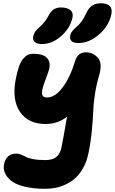

<svg xmlns="http://www.w3.org/2000/svg" viewBox="-20 -882 710 1186"><path d="M465.8 -616.2Q435.1 -616.2 422.6 -627.7Q410.2 -639.2 413.1 -659.2Q416.5 -676.8 426.8 -690.2Q437 -703.6 457 -720.2Q470.7 -731.9 481.7 -746.8Q492.7 -761.7 497.8 -771.2Q502.9 -780.8 515.1 -805.2Q541.5 -861.8 601.1 -861.8Q681.2 -861.8 668 -794.9Q653.8 -723.1 592.5 -669.7Q531.2 -616.2 465.8 -616.2ZM238.8 -609.9Q208.5 -609.9 194.6 -622.6Q180.7 -635.3 185.1 -657.2Q188.5 -673.3 197 -686Q205.6 -698.7 223.1 -713.9Q258.8 -745.1 276.9 -779.8Q292 -810.5 310.8 -823.2Q329.6 -835.9 356 -835.9Q396 -835.9 415.5 -818.8Q435.1 -801.8 426.8 -769Q412.1 -706.5 356.9 -658.2Q301.8 -609.9 238.8 -609.9ZM258.8 284.2Q184.1 284.2 129.6 270.3Q75.2 256.3 47.9 233.6Q20.5 210.9 10 185.3Q-0.5 159.7 4.9 132.8Q11.7 98.6 31.7 82.8Q51.8 66.9 79.1 66.9Q95.2 66.9 110.8 73.2Q126.5 79.6 139.4 86.9Q152.3 94.2 183.6 100.6Q214.8 106.9 258.8 106.9Q306.2 106.9 329.3 86.4Q352.5 65.9 359.9 27.8Q371.6 -29.3 394 -161.1Q337.9 -116.2 261.2 -116.2Q154.8 -116.2 104.2 -189.9Q53.7 -263.7 76.2 -387.2Q85 -435.5 96.7 -468.8Q108.4 -502 122.8 -519Q137.2 -536.1 151.6 -543Q166 -549.8 184.1 -549.8Q246.6 -549.8 269.5 -524.7Q292.5 -499.5 285.2 -461.9Q281.7 -446.3 271.7 -418.9Q261.7 -391.6 253.7 -369.6Q245.6 -347.7 241 -325.9Q236.3 -304.2 243.2 -292Q250 -279.8 270 -279.8Q320.8 -279.8 367.4 -342.8Q414.1 -405.8 443.8 -504.9Q460.4 -559.1 511.2 -559.1Q529.8 -559.1 547.4 -552Q564.9 -544.9 580.8 -529.3Q596.7 -513.7 600.6 -488.5Q604.5 -463.4 595.2 -426.8Q575.7 -362.3 566.4 -300Q557.1 -237.8 555.7 -192.6Q554.2 -147.5 547.6 -77.6Q541 -7.8 526.9 62Q516.6 113.8 494.6 153.8Q472.7 193.8 445.8 217.8Q418.9 241.7 385.5 257.3Q352.1 272.9 321.5 278.6Q291 284.2 258.8 284.2Z"/></svg>

Font: Shantell Sans Irregular Bouncy
Style: Italic
Weight: 800
Italic angle: -11.31°
Designer: Stephen Nixon, Anya Danilova, Shantell Martin
Foundry: Arrow Type
Version: Version 1.006;[9816181b4]